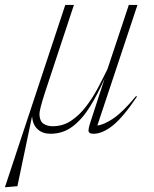

<svg xmlns="http://www.w3.org/2000/svg" viewBox="-75 -532 623 778"><path d="M360.5 -252 447 -512H482L319.5 -23.5Q345.5 -26 384.2 -52Q423 -78 476.5 -143L480 -140.5Q424.5 -57.5 382.5 -23.8Q340.5 10 304 10Q287 10 284.2 1.2Q281.5 -7.5 292.5 -40.5L349 -214Q321.5 -151.5 290.2 -100.8Q259 -50 219.8 -20Q180.5 10 129.5 10Q98 10 77.8 -8Q57.5 -26 55 -61L-4.5 222.5L-50.5 226.5H-55L189.5 -512H224.5L109.5 -164Q95 -119.5 89.8 -98.5Q84.5 -77.5 85 -66Q86.5 -40.5 101.5 -30.5Q116.5 -20.5 138.5 -20.5Q180 -20.5 213.2 -42.8Q246.5 -65 273.5 -100.2Q300.5 -135.5 321.8 -175.8Q343 -216 360.5 -252Z"/></svg>

Font: Newsreader 72pt ExtraLight
Style: Italic
Weight: 275
Italic angle: -17°
Designer: Hugues Gentile
Foundry: Production Type
Version: Version 1.003; ttfautohint (v1.8.3)